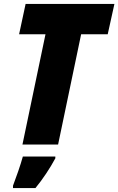

<svg xmlns="http://www.w3.org/2000/svg" viewBox="-20 -734 601 975"><path d="M94 0H275L392 -560H527L561 -714H110L77 -560H211ZM46 221H160C197 176 233 122 261 70V61H96C84 105 62 167 46 209Z"/></svg>

Font: Noto Sans UI SemiCondensed Black
Style: Italic
Weight: 900
Width: 4
Italic angle: -372°
Designer: Monotype Design Team
Foundry: Monotype Imaging Inc.
Version: Version 1.901